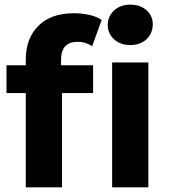

<svg xmlns="http://www.w3.org/2000/svg" viewBox="-20 -807 731 827"><path d="M91 0V-406H8V-526H91V-550Q91 -641 145 -695.5Q199 -750 299 -750Q332 -750 364 -743Q396 -736 418 -721L377 -608Q364 -617 348 -622Q332 -627 314 -627Q243 -627 243 -549V-526H381V-406H247V0ZM463 0V-538H619V0ZM541 -613Q498 -613 471 -638Q444 -663 444 -700Q444 -736 471 -761.5Q498 -787 541 -787Q584 -787 611 -763Q638 -739 638 -703Q638 -664 611.5 -638.5Q585 -613 541 -613Z"/></svg>

Font: Montserrat
Style: Bold
Weight: 700
Designer: Julieta Ulanovsky
Foundry: Julieta Ulanovsky
Version: Version 9.000; ttfautohint (v1.8.4.7-5d5b)